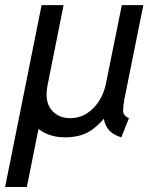

<svg xmlns="http://www.w3.org/2000/svg" viewBox="-52 -538 615 763"><path d="M-31.7 205.1 113.3 -517.6H199.7L54.7 205.1ZM207 7.8Q152.8 7.8 113 -17.1Q73.2 -42 55.9 -88.9Q38.6 -135.7 51.8 -201.2L115.2 -517.6H200.7L137.7 -203.1Q124 -136.2 151.6 -102.3Q179.2 -68.4 226.1 -68.4Q263.7 -68.4 293 -87.2Q322.3 -106 341.8 -137Q361.3 -168 368.7 -204.1L432.1 -517.6H517.6L442.4 -144.5Q437.5 -119.1 437.3 -98.6Q437 -78.1 460.4 -68.4L430.2 7.8Q388.7 -4.9 372.6 -32.7Q356.4 -60.5 362.3 -88.9L396 -64.5H334L382.8 -96.7Q356.4 -53.7 314.5 -22.9Q272.5 7.8 207 7.8Z"/></svg>

Font: Reddit Sans
Style: Italic
Weight: 400
Italic angle: -11.25°
Designer: Stephen Hutchings
Version: Version 1.013